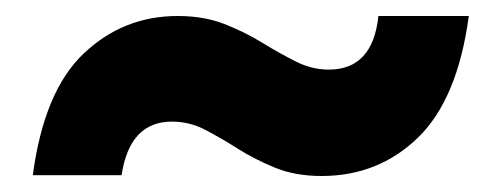

<svg xmlns="http://www.w3.org/2000/svg" viewBox="-20 -437 628 240"><path d="M382 -217Q349 -217 323.5 -227.5Q298 -238 277.5 -251Q257 -264 237 -274.5Q217 -285 195 -285Q142 -285 132 -218H21Q35 -323 84.5 -370Q134 -417 202 -417Q235 -417 260.5 -407Q286 -397 308 -383.5Q330 -370 350 -360Q370 -350 391 -350Q446 -350 453 -417H566Q552 -313 502.5 -265Q453 -217 382 -217Z"/></svg>

Font: DM Sans Black
Style: Regular
Weight: 900
Designer: Colophon Foundry, Jonny Pinhorn
Foundry: Colophon Foundry
Version: Version 4.004; ttfautohint (v1.8.4.7-5d5b)